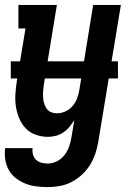

<svg xmlns="http://www.w3.org/2000/svg" viewBox="-25 -550 545 783"><path d="M170 213Q146 213 122.5 210Q99 207 78 198.5Q57 190 39.5 176.5Q22 163 11 143.5Q0 124 -3.5 101Q-7 78 -4 54H108Q106 67 109.5 80Q113 93 122 101.5Q131 110 143.5 113.5Q156 117 170 117Q188 117 206.5 108Q225 99 237.5 83Q250 67 256.5 48.5Q263 30 266 12L278 -60Q269 -46 258 -32.5Q247 -19 232.5 -9.5Q218 0 202 4Q186 8 170 8Q144 8 119.5 -1Q95 -10 78.5 -28Q62 -46 52.5 -69.5Q43 -93 39.5 -118Q36 -143 38 -169.5Q40 -196 44 -222L79 -434H50V-530H207L154 -207Q152 -194 151 -180.5Q150 -167 150.5 -154.5Q151 -142 154.5 -130Q158 -118 164.5 -108Q171 -98 182.5 -93Q194 -88 207 -88Q225 -88 241.5 -95.5Q258 -103 270 -116.5Q282 -130 288.5 -146.5Q295 -163 298 -180L355 -530H468L376 27Q372 52 364 76Q356 100 342.5 122Q329 144 309.5 162Q290 180 267 192Q244 204 219 208.5Q194 213 170 213ZM19 -230V-300H456V-230Z"/></svg>

Font: Iosevka Slab
Style: Bold Italic
Weight: 700
Italic angle: -9°
Monospace: yes
Designer: Belleve Invis
Foundry: Belleve Invis
Version: Version 11.1.0; ttfautohint (v1.8.3)